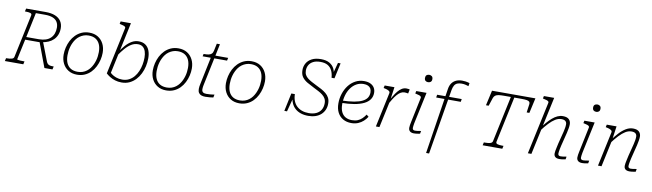

<svg xmlns="http://www.w3.org/2000/svg" viewBox="-66 -1505 8365 2462"><g transform="rotate(10 4117.0 -274.0)"><path d="M373 -329 413 -348 514 -86Q521 -68 532.5 -57.5Q544 -47 560 -43.5Q576 -40 597 -40H610L601 0H496ZM230 -39 221 0H-19L-10 -39H1Q38 -39 63.5 -46Q89 -53 93 -75L212 -635Q217 -657 194.5 -664Q172 -671 135 -671H124L133 -710H387Q461 -710 511.5 -689.5Q562 -669 588 -630Q614 -591 614 -537Q614 -490 598.5 -452Q583 -414 555.5 -387Q528 -360 490.5 -343.5Q453 -327 408 -321Q398 -320 391 -318Q384 -316 378.5 -315.5Q373 -315 366 -315H190L133 -49Q133 -46 145 -43.5Q157 -41 177 -40Q197 -39 217 -39ZM385 -674H266L198 -351H362Q412 -351 450.5 -364Q489 -377 514 -401.5Q539 -426 551.5 -460Q564 -494 564 -536Q564 -580 545 -611Q526 -642 486.5 -658Q447 -674 385 -674Z M1113 -158Q1125 -184 1133 -211.5Q1141 -239 1144.5 -267.5Q1148 -296 1148 -321Q1148 -381 1129.5 -422.5Q1111 -464 1075 -486.5Q1039 -509 984 -509Q949 -509 920 -498.5Q891 -488 867 -470.5Q843 -453 825 -429Q807 -405 794 -377Q782 -352 774 -323.5Q766 -295 762.5 -267.5Q759 -240 759 -213Q759 -154 777.5 -112Q796 -70 832.5 -48Q869 -26 923 -26Q958 -26 987 -36Q1016 -46 1040 -64Q1064 -82 1082 -106Q1100 -130 1113 -158ZM709 -213Q709 -259 720 -306Q731 -353 753 -396Q775 -439 808.5 -473Q842 -507 886.5 -527Q931 -547 986 -547Q1052 -547 1099 -518Q1146 -489 1172 -438Q1198 -387 1198 -321Q1198 -276 1187 -229Q1176 -182 1154 -138.5Q1132 -95 1098.5 -61Q1065 -27 1020.5 -7.5Q976 12 921 12Q856 12 808.5 -17Q761 -46 735 -97Q709 -148 709 -213Z M1503 -27Q1552 -27 1590 -46.5Q1628 -66 1656 -99Q1684 -132 1702 -174.5Q1720 -217 1728.5 -262.5Q1737 -308 1737 -353Q1737 -399 1725.5 -434Q1714 -469 1689.5 -489Q1665 -509 1626 -509Q1580 -509 1539.5 -484.5Q1499 -460 1462 -417.5Q1425 -375 1389 -322L1388 -359Q1424 -416 1461.5 -458Q1499 -500 1540.5 -523.5Q1582 -547 1628 -547Q1682 -547 1717 -522.5Q1752 -498 1769 -454.5Q1786 -411 1786 -353Q1786 -301 1774.5 -249Q1763 -197 1740 -150.5Q1717 -104 1682.5 -67.5Q1648 -31 1603 -10Q1558 11 1502 11Q1454 11 1415 -1.5Q1376 -14 1346 -33Q1316 -52 1296 -71L1426 -681Q1429 -693 1421.5 -700Q1414 -707 1398 -712.5Q1382 -718 1357 -723L1348 -725L1355 -758H1489L1343 -74Q1337 -76 1332 -81.5Q1327 -87 1324.5 -92.5Q1322 -98 1323 -102Q1324 -106 1328 -107Q1340 -90 1364 -71.5Q1388 -53 1423.5 -40Q1459 -27 1503 -27Z M2274 -158Q2286 -184 2294 -211.5Q2302 -239 2305.5 -267.5Q2309 -296 2309 -321Q2309 -381 2290.5 -422.5Q2272 -464 2236 -486.5Q2200 -509 2145 -509Q2110 -509 2081 -498.5Q2052 -488 2028 -470.5Q2004 -453 1986 -429Q1968 -405 1955 -377Q1943 -352 1935 -323.5Q1927 -295 1923.5 -267.5Q1920 -240 1920 -213Q1920 -154 1938.5 -112Q1957 -70 1993.5 -48Q2030 -26 2084 -26Q2119 -26 2148 -36Q2177 -46 2201 -64Q2225 -82 2243 -106Q2261 -130 2274 -158ZM1870 -213Q1870 -259 1881 -306Q1892 -353 1914 -396Q1936 -439 1969.5 -473Q2003 -507 2047.5 -527Q2092 -547 2147 -547Q2213 -547 2260 -518Q2307 -489 2333 -438Q2359 -387 2359 -321Q2359 -276 2348 -229Q2337 -182 2315 -138.5Q2293 -95 2259.5 -61Q2226 -27 2181.5 -7.5Q2137 12 2082 12Q2017 12 1969.5 -17Q1922 -46 1896 -97Q1870 -148 1870 -213Z M2591 5Q2562 5 2539.5 -3Q2517 -11 2504.5 -30Q2492 -49 2492 -80Q2492 -96 2494.5 -114Q2497 -132 2503 -158L2579 -524L2608 -537H2794L2786 -500H2468L2475 -532H2484Q2516 -532 2539.5 -536.5Q2563 -541 2578 -554.5Q2593 -568 2599 -596L2619 -691H2660L2548 -157Q2544 -140 2542 -127Q2540 -114 2539 -104Q2538 -94 2538 -85Q2538 -59 2552.5 -46.5Q2567 -34 2597 -34Q2625 -34 2648 -36Q2671 -38 2686 -40.5Q2701 -43 2703 -43L2695 -4Q2679 -1 2650.5 2Q2622 5 2591 5Z M3226 -158Q3238 -184 3246 -211.5Q3254 -239 3257.5 -267.5Q3261 -296 3261 -321Q3261 -381 3242.5 -422.5Q3224 -464 3188 -486.5Q3152 -509 3097 -509Q3062 -509 3033 -498.5Q3004 -488 2980 -470.5Q2956 -453 2938 -429Q2920 -405 2907 -377Q2895 -352 2887 -323.5Q2879 -295 2875.5 -267.5Q2872 -240 2872 -213Q2872 -154 2890.5 -112Q2909 -70 2945.5 -48Q2982 -26 3036 -26Q3071 -26 3100 -36Q3129 -46 3153 -64Q3177 -82 3195 -106Q3213 -130 3226 -158ZM2822 -213Q2822 -259 2833 -306Q2844 -353 2866 -396Q2888 -439 2921.5 -473Q2955 -507 2999.5 -527Q3044 -547 3099 -547Q3165 -547 3212 -518Q3259 -489 3285 -438Q3311 -387 3311 -321Q3311 -276 3300 -229Q3289 -182 3267 -138.5Q3245 -95 3211.5 -61Q3178 -27 3133.5 -7.5Q3089 12 3034 12Q2969 12 2921.5 -17Q2874 -46 2848 -97Q2822 -148 2822 -213Z M3933 17Q3879 17 3835.5 2.5Q3792 -12 3761 -40Q3730 -68 3712.5 -109Q3695 -150 3693 -201Q3699 -197 3701.5 -194Q3704 -191 3705 -187Q3706 -183 3704 -176L3656 7H3621L3671 -228H3717Q3718 -178 3733.5 -139Q3749 -100 3777.5 -73.5Q3806 -47 3845 -33Q3884 -19 3933 -19Q3990 -19 4030.5 -38Q4071 -57 4092.5 -93Q4114 -129 4114 -180Q4114 -214 4099.5 -239.5Q4085 -265 4060.5 -284Q4036 -303 4005.5 -319Q3975 -335 3943 -351Q3895 -375 3853 -399Q3811 -423 3785 -458Q3759 -493 3759 -550Q3759 -598 3782 -638.5Q3805 -679 3852 -703.5Q3899 -728 3970 -728Q4038 -728 4081 -703.5Q4124 -679 4144.5 -637Q4165 -595 4163 -542Q4159 -547 4156.5 -552Q4154 -557 4153 -562Q4152 -567 4153 -573L4192 -718H4226L4182 -516H4144Q4140 -571 4120.5 -610Q4101 -649 4064.5 -670.5Q4028 -692 3970 -692Q3912 -692 3875.5 -673Q3839 -654 3821 -622.5Q3803 -591 3803 -551Q3803 -518 3816 -494.5Q3829 -471 3852 -453Q3875 -435 3905 -419Q3935 -403 3969 -386Q4004 -369 4038 -351Q4072 -333 4099.5 -310Q4127 -287 4143 -256.5Q4159 -226 4159 -182Q4159 -137 4143 -100.5Q4127 -64 4097.5 -37.5Q4068 -11 4026 3Q3984 17 3933 17Z M4493 12Q4432 12 4385.5 -14Q4339 -40 4313 -89.5Q4287 -139 4287 -209Q4287 -275 4307 -336Q4327 -397 4363.5 -444.5Q4400 -492 4451 -519.5Q4502 -547 4564 -547Q4614 -547 4647.5 -530.5Q4681 -514 4698 -485.5Q4715 -457 4715 -419Q4715 -371 4689.5 -334Q4664 -297 4614 -272.5Q4564 -248 4489.5 -235Q4415 -222 4317 -221L4321 -251Q4416 -254 4482.5 -265.5Q4549 -277 4590 -298Q4631 -319 4649.5 -348.5Q4668 -378 4668 -418Q4668 -448 4656 -468Q4644 -488 4621 -498.5Q4598 -509 4564 -509Q4512 -509 4470 -485Q4428 -461 4398 -419Q4368 -377 4352.5 -322.5Q4337 -268 4337 -207Q4337 -145 4357 -104.5Q4377 -64 4412.5 -45Q4448 -26 4493 -26Q4538 -26 4570 -39.5Q4602 -53 4625.5 -76Q4649 -99 4669 -129L4698 -106Q4678 -74 4648.5 -47Q4619 -20 4580 -4Q4541 12 4493 12Z M4812 0H4858L4938 -372L4935 -366L4959 -537H4832L4824 -503L4834 -501Q4859 -496 4876.5 -489Q4894 -482 4902.5 -473Q4911 -464 4908 -450ZM5157 -542Q5155 -543 5143.5 -545.5Q5132 -548 5114 -548Q5082 -548 5055 -531.5Q5028 -515 5004 -486Q4980 -457 4958 -419Q4936 -381 4911 -339L4920 -314Q4940 -350 4960.5 -382.5Q4981 -415 5002.5 -440Q5024 -465 5048 -479.5Q5072 -494 5100 -494Q5117 -494 5128.5 -491.5Q5140 -489 5146 -488Z M5236 -57Q5236 -73 5239 -92.5Q5242 -112 5247.5 -137Q5253 -162 5259 -192L5315 -460Q5317 -472 5310 -479Q5303 -486 5287 -491.5Q5271 -497 5246 -502L5236 -504L5243 -537H5377L5299 -171Q5293 -146 5289.5 -125.5Q5286 -105 5284 -90Q5282 -75 5282 -64Q5282 -48 5291 -41Q5300 -34 5315 -34Q5331 -34 5345 -36Q5359 -38 5371.5 -40.5Q5384 -43 5393 -43L5386 -7Q5376 -5 5362.5 -2.5Q5349 0 5335 1.5Q5321 3 5306 3Q5286 3 5270 -3.5Q5254 -10 5245 -23.5Q5236 -37 5236 -57ZM5324 -723Q5324 -748 5337.5 -759.5Q5351 -771 5372 -771Q5392 -771 5406 -759.5Q5420 -748 5420 -723Q5420 -698 5406 -686.5Q5392 -675 5372 -675Q5351 -675 5337.5 -686.5Q5324 -698 5324 -723Z M5515 -537H5835L5829 -500H5509ZM5800 -732Q5766 -732 5743 -722Q5720 -712 5706.5 -689Q5693 -666 5686 -627L5544 223H5505L5638 -633Q5645 -680 5667 -710.5Q5689 -741 5723 -756Q5757 -771 5800 -771Q5826 -771 5845.5 -768Q5865 -765 5878.5 -761.5Q5892 -758 5898 -755L5891 -715Q5879 -719 5854.5 -725.5Q5830 -732 5800 -732Z M6324 -75 6451 -673H6363Q6320 -673 6292.5 -669Q6265 -665 6249.5 -653.5Q6234 -642 6226 -622L6190 -513H6155L6199 -710H6764L6720 -513H6685L6700 -622Q6703 -642 6693 -653.5Q6683 -665 6657.5 -669Q6632 -673 6589 -673H6496L6369 -75Q6365 -53 6388.5 -46Q6412 -39 6449 -39H6467L6458 0H6202L6211 -39H6229Q6266 -39 6292.5 -46Q6319 -53 6324 -75Z M6791 0H6837L7000 -758H6866L6859 -725L6869 -723Q6894 -718 6910 -712.5Q6926 -707 6933 -700Q6940 -693 6937 -681ZM7195 -171 7239 -347Q7246 -379 7251 -407Q7256 -435 7256 -459Q7256 -498 7231 -522.5Q7206 -547 7152 -547Q7116 -547 7082 -531.5Q7048 -516 7015.5 -488Q6983 -460 6950.5 -422Q6918 -384 6886 -338L6895 -312Q6940 -372 6980.5 -415Q7021 -458 7060 -482Q7099 -506 7139 -506Q7176 -506 7192.5 -491Q7209 -476 7209 -450Q7209 -427 7205 -404Q7201 -381 7194 -350L7154 -193Q7147 -161 7141.5 -136Q7136 -111 7132.5 -91.5Q7129 -72 7129 -56Q7129 -36 7138 -22.5Q7147 -9 7163 -3Q7179 3 7200 3Q7214 3 7228.5 1.5Q7243 0 7256.5 -2.5Q7270 -5 7281 -7L7287 -43Q7278 -43 7266 -40.5Q7254 -38 7240 -36Q7226 -34 7210 -34Q7195 -34 7186 -41Q7177 -48 7177 -64Q7177 -75 7179 -90Q7181 -105 7185 -125Q7189 -145 7195 -171Z M7425 -57Q7425 -73 7428 -92.5Q7431 -112 7436.5 -137Q7442 -162 7448 -192L7504 -460Q7506 -472 7499 -479Q7492 -486 7476 -491.5Q7460 -497 7435 -502L7425 -504L7432 -537H7566L7488 -171Q7482 -146 7478.5 -125.5Q7475 -105 7473 -90Q7471 -75 7471 -64Q7471 -48 7480 -41Q7489 -34 7504 -34Q7520 -34 7534 -36Q7548 -38 7560.5 -40.5Q7573 -43 7582 -43L7575 -7Q7565 -5 7551.5 -2.5Q7538 0 7524 1.5Q7510 3 7495 3Q7475 3 7459 -3.5Q7443 -10 7434 -23.5Q7425 -37 7425 -57ZM7513 -723Q7513 -748 7526.5 -759.5Q7540 -771 7561 -771Q7581 -771 7595 -759.5Q7609 -748 7609 -723Q7609 -698 7595 -686.5Q7581 -675 7561 -675Q7540 -675 7526.5 -686.5Q7513 -698 7513 -723Z M7704 0H7750L7828 -364V-372L7851 -537H7724L7716 -503L7726 -501Q7751 -496 7768.5 -489Q7786 -482 7794.5 -473Q7803 -464 7800 -450ZM8108 -171 8152 -347Q8159 -379 8164 -407Q8169 -435 8169 -459Q8169 -498 8144 -522.5Q8119 -547 8065 -547Q8018 -547 7973 -520Q7928 -493 7885 -446Q7842 -399 7799 -338L7808 -312Q7853 -372 7893.5 -415Q7934 -458 7973 -482Q8012 -506 8052 -506Q8089 -506 8105.5 -491Q8122 -476 8122 -450Q8122 -427 8118 -404Q8114 -381 8107 -350L8067 -193Q8060 -161 8054.5 -136Q8049 -111 8045.5 -91.5Q8042 -72 8042 -56Q8042 -36 8051 -22.5Q8060 -9 8076 -3Q8092 3 8113 3Q8127 3 8141.5 1.5Q8156 0 8169.5 -2.5Q8183 -5 8194 -7L8200 -43Q8191 -43 8179 -40.5Q8167 -38 8153 -36Q8139 -34 8123 -34Q8108 -34 8099 -41Q8090 -48 8090 -64Q8090 -75 8092 -90Q8094 -105 8098 -125Q8102 -145 8108 -171Z"/></g></svg>

Font: Roboto Serif Thin
Style: Italic
Weight: 250
Italic angle: -10°
Version: Version 1.007